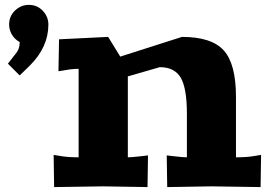

<svg xmlns="http://www.w3.org/2000/svg" viewBox="-20 -760 1100 781"><path d="M419.9 -609.9 469.2 -529.8 720.2 -609.9Q840.8 -609.9 890.4 -554.7Q939.9 -499.5 939.9 -365.2V-120.1Q986.8 -120.1 1018.1 -126L1042 -129.9L1040 1L839.8 -2L660.2 1L658.2 -127.9L682.1 -125Q725.1 -120.1 740.2 -120.1V-297.9Q740.2 -401.4 715.1 -444.1Q689.9 -486.8 629.9 -486.8L500 -449.2V-120.1Q515.1 -120.1 558.1 -125L582 -127.9L580.1 1L399.9 -2L200.2 1L198.2 -129.9L222.2 -126Q253.4 -120.1 299.8 -120.1V-480Q273.4 -480 242.2 -474.1L217.8 -470.2L220.2 -600.1ZM60.1 -588.9Q39.6 -600.1 28.3 -619.4Q17.1 -638.7 17.1 -660.2Q17.1 -694.3 41.3 -717.3Q65.4 -740.2 97.2 -740.2Q131.3 -740.2 154.1 -716.1Q176.8 -691.9 176.8 -660.2Q176.8 -568.8 102.1 -494.1L60.1 -453.1L12.2 -501L47.9 -546.9Q60.1 -563 60.1 -588.9Z"/></svg>

Font: Zantroke
Style: Regular
Weight: 500
Foundry: gluk
Version: Version 0.36